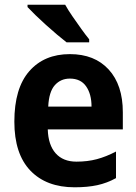

<svg xmlns="http://www.w3.org/2000/svg" viewBox="-20 -879 580 816"><path d="M277 -649Q382 -649 442 -583.5Q502 -518 502 -402V-329H183Q185 -263 216.5 -227.5Q248 -192 305 -192Q352 -192 391.5 -202.5Q431 -213 473 -235V-122Q435 -101 393.5 -92Q352 -83 297 -83Q177 -83 109 -154Q41 -225 41 -362Q41 -504 104.5 -576.5Q168 -649 277 -649ZM277 -545Q238 -545 213 -517Q188 -489 185 -426H369Q369 -479 346 -512Q323 -545 277 -545ZM257 -859Q269 -837 288 -809.5Q307 -782 326 -755.5Q345 -729 359 -712V-699H263Q246 -712 223 -731.5Q200 -751 175.5 -773Q151 -795 130.5 -815Q110 -835 97 -849V-859Z"/></svg>

Font: Noto Sans Telugu UI SemiCondensed
Style: Bold
Weight: 700
Width: 4
Designer: Jelle Bosma - Monotype Design Team
Foundry: Monotype Imaging Inc.
Version: Version 2.005; ttfautohint (v1.8.4.7-5d5b)